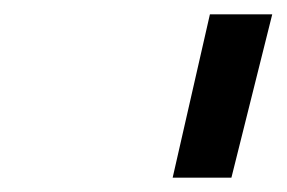

<svg xmlns="http://www.w3.org/2000/svg" viewBox="-20 -714 400 268"><path d="M303 -466H221L273 -694H360Z"/></svg>

Font: TitilliumWebItalic
Style: Italic
Weight: 400
Italic angle: -13°
Version: Version 1.001;PS 57.000;hotconv 1.0.70;makeotf.lib2.5.55311